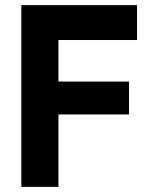

<svg xmlns="http://www.w3.org/2000/svg" viewBox="-20 -727 600 747"><path d="M63 -707H207.5V0H63ZM205.6 -707H513.2V-571.3H205.6ZM205.6 -409.7H481.9V-281.7H205.6Z"/></svg>

Font: Wanted Sans Std Variable
Style: Regular
Weight: 400
Designer: Original Design by Kil Hyung-jin and Kang Hanbin, Wanted Lab, Inc;
Foundry: Wanted Lab, Inc.
Version: Version 1.003;Glyphs 3.2 (3227)